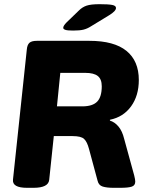

<svg xmlns="http://www.w3.org/2000/svg" viewBox="-20 -895 711 917"><path d="M109 2Q38 2 42 -37L108 -658Q110 -681 120.5 -690.5Q131 -700 156 -700H407Q525 -700 584 -652Q643 -604 643 -513Q643 -438 606 -387Q569 -336 505 -323V-319Q528 -312 546 -290.5Q564 -269 573 -232L621 -57Q626 -37 626 -28Q626 -9 609 -3.5Q592 2 555 2H522Q490 2 470.5 -4Q451 -10 446 -32L405 -184Q396 -218 381.5 -231.5Q367 -245 327 -245H237L215 -36Q211 2 140 2ZM252 -387H373Q422 -387 444 -409.5Q466 -432 466 -483Q466 -517 447 -532Q428 -547 387 -547H268ZM329 -749Q302 -749 292 -752.5Q282 -756 282 -762Q282 -772 298 -788L357 -845Q373 -861 393.5 -868Q414 -875 456 -875Q497 -875 515.5 -871.5Q534 -868 534 -857Q534 -842 501 -822L414 -769Q397 -758 379 -753.5Q361 -749 329 -749Z"/></svg>

Font: Asap Semi Expanded Semi Expanded ExtraBold
Style: Italic
Weight: 800
Width: 6
Italic angle: -6°
Designer: Pablo Cosgaya
Foundry: Omnibus-Type
Version: Version 3.001; ttfautohint (v1.8.4.7-5d5b)